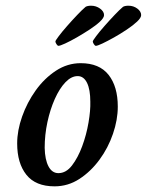

<svg xmlns="http://www.w3.org/2000/svg" viewBox="-20 -656 521 682"><path d="M173.8 5.9Q106.4 5.9 73.7 -35.2Q41 -76.2 41 -146.5Q41 -192.4 58.6 -242.2Q76.2 -292 106.9 -335Q137.7 -377.9 178.7 -404.8Q219.7 -431.6 266.6 -431.6Q333 -431.6 365.7 -390.1Q398.4 -348.6 398.4 -277.3Q398.4 -230.5 381.3 -180.7Q364.3 -130.9 333.5 -88.9Q302.7 -46.9 262.2 -20.5Q221.7 5.9 173.8 5.9ZM187.5 -41Q214.8 -41 235.8 -68.4Q256.8 -95.7 272 -136.7Q287.1 -177.7 294.4 -220.7Q301.8 -263.7 300.8 -294.9Q300.8 -337.9 289.1 -361.8Q277.3 -385.7 255.9 -385.7Q233.4 -385.7 212.4 -363.8Q191.4 -341.8 174.8 -304.7Q158.2 -267.6 148.4 -222.2Q138.7 -176.8 138.7 -130.9Q139.6 -88.9 152.3 -64.9Q165 -41 187.5 -41ZM187.5 -493.2Q184.6 -493.2 180.7 -499Q176.8 -504.9 176.8 -508.8Q176.8 -511.7 188.5 -527.3Q200.2 -543 218.3 -563.5Q236.3 -584 254.4 -603Q272.5 -622.1 284.2 -631.8Q291 -635.7 303.7 -635.7Q321.3 -635.7 335.4 -625.5Q349.6 -615.2 349.6 -602.5Q349.6 -592.8 335 -579.1Q320.3 -565.4 297.9 -550.8Q275.4 -536.1 252.4 -522.9Q229.5 -509.8 211.4 -501.5Q193.4 -493.2 187.5 -493.2ZM320.3 -493.2Q317.4 -493.2 313.5 -499Q309.6 -504.9 309.6 -508.8Q309.6 -511.7 321.3 -527.3Q333 -543 351.1 -563.5Q369.1 -584 387.2 -603Q405.3 -622.1 417 -631.8Q423.8 -635.7 436.5 -635.7Q454.1 -635.7 467.8 -625.5Q481.4 -615.2 481.4 -602.5Q481.4 -592.8 466.8 -579.1Q452.1 -565.4 430.2 -550.8Q408.2 -536.1 384.8 -522.9Q361.3 -509.8 343.8 -501.5Q326.2 -493.2 320.3 -493.2Z"/></svg>

Font: Crimson Text SemiBold
Style: Italic
Weight: 600
Italic angle: -11°
Designer: Sebastian Kosch
Foundry: Sebastian Kosch
Version: Version 1.100; ttfautohint (v1.8.4)